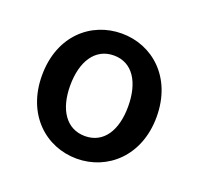

<svg xmlns="http://www.w3.org/2000/svg" viewBox="-79 -895 570 551"><g transform="rotate(20 206.5 -619.0)"><path d="M206 -428C299 -428 381 -499 381 -619C381 -740 299 -810 206 -810C112 -810 31 -740 31 -619C31 -499 112 -428 206 -428ZM206 -497C149 -497 117 -546 117 -619C117 -693 149 -743 206 -743C263 -743 294 -693 294 -619C294 -546 263 -497 206 -497Z"/></g></svg>

Font: Noto Sans JP Medium
Style: Regular
Weight: 500
Designer: Ryoko NISHIZUKA 西塚涼子 (kana, bopomofo & ideographs); Paul D. Hunt (Latin, Greek & Cyrillic); Sandoll Communications 산돌커뮤니
Foundry: Adobe
Version: Version 2.004;hotconv 1.0.118;makeotfexe 2.5.65603